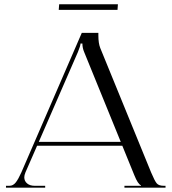

<svg xmlns="http://www.w3.org/2000/svg" viewBox="-20 -872 798 892"><path d="M525.9 -826.2H252.9L254.9 -852.1H527.8ZM7.8 0V-8.8H23.9Q41 -8.8 53.2 -24.4Q65.4 -40 79.1 -70.8L359.9 -719.2H437V-707Q437 -670.9 445.8 -648.9L682.1 -70.8Q698.7 -31.2 708.3 -20Q717.8 -8.8 741.2 -8.8H749V0H558.1V-8.8H634.8V-11.2Q620.6 -16.6 604 -58.1L548.3 -194.8H152.3L98.1 -70.8Q92.8 -57.6 92.8 -48.3Q92.8 -30.8 106 -19.8Q119.1 -8.8 141.1 -8.8H189.9V0ZM160.2 -212.9H541L371.1 -629.9Q362.8 -649.4 362.8 -669.9H354Q354 -659.2 341.8 -629.9Z"/></svg>

Font: FoglihtenNo07calt
Style: Regular
Weight: 500
Designer: gluk (gluksza@wp.pl)
Foundry: gluk (gluksza@wp.pl)
Version: Version 0.844